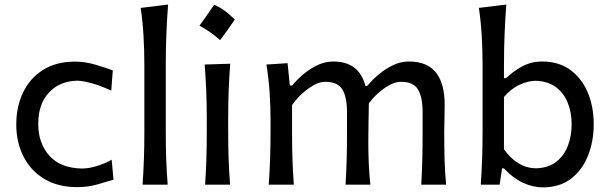

<svg xmlns="http://www.w3.org/2000/svg" viewBox="-20 -809 2672 841"><path d="M318.8 10.7Q233.4 10.7 173.8 -25.4Q114.3 -61.5 82.8 -123.5Q51.3 -185.5 51.3 -263.7Q51.3 -342.3 81.3 -404.5Q111.3 -466.8 168.7 -502.9Q226.1 -539.1 308.6 -539.1Q352.1 -539.1 397.5 -525.9Q442.9 -512.7 474.1 -500.5L467.3 -412.1Q416.5 -435.5 377.2 -445.6Q337.9 -455.6 317.9 -455.6Q240.7 -453.6 194.1 -403.3Q147.5 -353 147.5 -266.1Q147.5 -182.1 195.8 -127.4Q244.1 -72.8 338.4 -70.8Q366.7 -70.8 400.6 -80.6Q434.6 -90.3 469.2 -109.4L477.1 -22Q447.8 -12.7 406 -1Q364.3 10.7 318.8 10.7Z M604.5 0Q608.4 -58.1 610.4 -112.3Q612.3 -166.5 612.3 -231.9V-523.9Q612.3 -590.3 608.6 -652.3Q605 -714.4 596.2 -774.4L716.3 -789.1Q711.4 -725.1 708.7 -659.7Q706.1 -594.2 706.1 -523.9V-231.9Q706.1 -166.5 708 -112.3Q710 -58.1 714.4 0Z M917.9 -787.9Q959.8 -771.8 1008.7 -723.4Q993.1 -700.9 977.3 -678.6Q961.4 -656.3 944.2 -633.2Q903.4 -669.7 854 -696.6Q870.7 -720.2 886.2 -742.2Q901.8 -764.3 917.9 -787.9ZM878.4 0Q882.3 -58.1 884 -112.3Q885.7 -166.5 885.7 -231.9V-284.7Q885.7 -356 883.3 -412.4Q880.9 -468.8 876.5 -526.4L988.3 -529.8Q983.9 -470.7 981.7 -414.1Q979.5 -357.4 979.5 -284.7V-231.9Q979.5 -166.5 981.4 -112.3Q983.4 -58.1 987.8 0Z M1825.2 0Q1828.6 -58.1 1829.8 -111.8Q1831.1 -165.5 1831.1 -227.5V-317.4Q1831.1 -383.8 1810.8 -417.2Q1790.5 -450.7 1736.8 -450.7Q1704.6 -450.7 1665.3 -423.8Q1626 -397 1595.7 -356.4Q1595.2 -322.3 1594.2 -274.4Q1593.3 -226.6 1593.3 -191.9Q1593.3 -140.1 1595.2 -94.5Q1597.2 -48.8 1602.1 0H1493.7Q1497.1 -58.1 1498.5 -111.8Q1500 -165.5 1500 -227.5V-317.4Q1500 -383.8 1479.5 -417.2Q1459 -450.7 1404.8 -450.7Q1371.6 -450.7 1330.6 -421.1Q1289.6 -391.6 1259.3 -349.1V-227.5Q1259.3 -165.5 1261 -111.8Q1262.7 -58.1 1267.1 0H1157.2Q1161.1 -58.1 1163.1 -112.3Q1165 -166.5 1165 -231.9V-284.7Q1165 -342.8 1160.9 -404.3Q1156.7 -465.8 1147 -526.4L1239.7 -532.2L1249.5 -434.6H1259.8Q1279.8 -459 1308.1 -483.2Q1336.4 -507.3 1370.1 -523.4Q1403.8 -539.6 1439.5 -539.6Q1553.2 -539.6 1580.6 -432.6H1588.4Q1610.4 -459 1639.4 -483.4Q1668.5 -507.8 1701.9 -523.7Q1735.4 -539.6 1771 -539.6Q1851.1 -539.6 1889.4 -491.5Q1927.7 -443.4 1927.7 -351.1Q1927.7 -316.9 1926.8 -286.4Q1925.8 -255.9 1925.8 -231.9Q1925.8 -166.5 1927.2 -112.3Q1928.7 -58.1 1934.1 0Z M2356.9 11.7Q2314 11.7 2269.8 -9Q2225.6 -29.8 2187.5 -71.3H2179.2L2168.5 0H2085.9Q2089.8 -58.1 2091.8 -112.3Q2093.8 -166.5 2093.8 -231.9V-523.9Q2093.8 -590.3 2090.1 -652.3Q2086.4 -714.4 2077.6 -774.4L2197.8 -789.1Q2192.9 -725.1 2190.2 -659.7Q2187.5 -594.2 2187.5 -523.9V-466.8H2197.3Q2226.1 -495.6 2266.1 -517.6Q2306.2 -539.6 2355 -539.6Q2426.8 -539.6 2477.1 -503.4Q2527.3 -467.3 2554 -405Q2580.6 -342.8 2580.6 -264.6Q2580.6 -190.9 2555.9 -127.9Q2531.2 -64.9 2481.7 -26.6Q2432.1 11.7 2356.9 11.7ZM2327.1 -71.8Q2381.8 -73.2 2416.5 -100.3Q2451.2 -127.4 2467.5 -170.9Q2483.9 -214.4 2483.9 -264.2Q2483.9 -316.9 2466.6 -359.6Q2449.2 -402.3 2414.1 -428Q2378.9 -453.6 2325.2 -455.1Q2291 -454.6 2254.2 -437Q2217.3 -419.4 2187.5 -384.3V-155.3Q2245.6 -73.2 2327.1 -71.8Z"/></svg>

Font: Pinar DS1 Medium
Style: Regular
Weight: 500
Designer: Amin Abedi
Version: Version 3.000